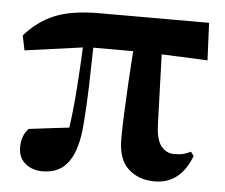

<svg xmlns="http://www.w3.org/2000/svg" viewBox="-45 -602 785 670"><g transform="rotate(5 347.5 -267.0)"><path d="M505.9 -426.8 514.2 -180.2Q516.1 -128.4 533.9 -106.2Q551.8 -84 579.1 -84Q598.6 -84 611.1 -87.2Q623.5 -90.3 637.2 -97.2L647.9 -83Q609.9 17.1 519 17.1Q464.4 17.1 427.7 -15.6Q391.1 -48.3 391.1 -122.1Q391.1 -154.3 393.3 -208Q395.5 -261.7 398.9 -320.8Q402.3 -379.9 405.8 -429.2H266.1Q265.1 -365.2 262.9 -293.2Q260.7 -221.2 255.9 -164.1Q250 -74.2 219 -29.1Q188 16.1 127 16.1Q90.8 16.1 66.4 -4.2Q42 -24.4 42 -61Q42 -101.6 65.9 -127Q69.8 -127.4 95.7 -130.6Q121.6 -133.8 153.3 -137.7Q185.1 -141.6 207 -144Q216.8 -212.4 221.9 -288.1Q227.1 -363.8 230 -426.8L27.8 -398.9L17.1 -450.2Q61 -501 120.1 -525.9Q179.2 -550.8 277.8 -550.8H661.1L667 -419.9Z"/></g></svg>

Font: Source Han Serif JP Heavy
Style: Regular
Weight: 900
Designer: Ryoko NISHIZUKA  (kana & ideographs); Frank Grießhammer (Latin, Greek & Cyrillic); Wenlong ZHANG  (bopomofo); Sandoll Co
Foundry: Adobe Systems Incorporated
Version: Version 1.001;PS 1.001;hotconv 16.6.54;makeotf.lib2.5.65590